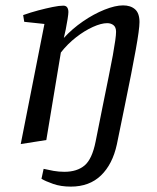

<svg xmlns="http://www.w3.org/2000/svg" viewBox="-20 -526 584 713"><path d="M243 167Q206 167 177.5 157Q149 147 134 138L142 101Q159 105 178.5 108.5Q198 112 219 112Q266 112 294 88.5Q322 65 335 0Q350 -75 362 -135Q374 -195 383.5 -241Q393 -287 399 -320.5Q405 -354 408 -375.5Q411 -397 411 -408Q411 -425 401.5 -432.5Q392 -440 378 -440Q356 -440 325 -426Q294 -412 262.5 -387.5Q231 -363 206 -331L152 -6L57 9L145 -437L70 -445L66 -470Q94 -480 122.5 -487.5Q151 -495 175.5 -500Q200 -505 215 -505Q225 -505 229.5 -498.5Q234 -492 234 -481Q234 -474 231 -455Q228 -436 224 -416Q220 -396 217 -385Q248 -419 288 -446.5Q328 -474 368 -490Q408 -506 437 -506Q465 -506 481.5 -491.5Q498 -477 498 -444Q498 -431 494.5 -405Q491 -379 484 -340.5Q477 -302 467 -250.5Q457 -199 443.5 -134Q430 -69 414 10Q398 84 355 125.5Q312 167 243 167Z"/></svg>

Font: Manuale
Style: Italic
Weight: 400
Italic angle: -11°
Designer: Eduardo Tunni / Pablo Cosgaya
Foundry: Eduardo Tunni / Pablo Cosgaya
Version: Version 1.002